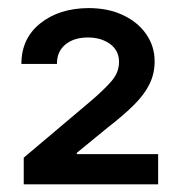

<svg xmlns="http://www.w3.org/2000/svg" viewBox="-20 -826 448 482"><path d="M39.6 -363.3V-430.2L209 -573.2Q242.7 -602.1 260.7 -623.3Q278.8 -644.5 278.8 -670.4Q278.8 -699.2 256.3 -715.6Q233.9 -731.9 200.7 -731.9Q165.5 -731.9 144 -714.1Q122.6 -696.3 123 -665.5H33.7Q33.7 -729.5 81.1 -767.3Q128.4 -805.2 202.1 -805.7Q252 -805.7 289.3 -787.8Q326.7 -770 347.4 -739.7Q368.2 -709.5 368.2 -671.9Q368.2 -641.6 355.7 -615.7Q343.3 -589.8 317.4 -563.7Q291.5 -537.6 251 -506.3L172.9 -442.4V-439H377V-363.3Z"/></svg>

Font: Inter Cardless Tabular Medium
Style: Regular
Weight: 500
Designer: Rasmus Andersson
Foundry: rsms
Version: Version 4.000;git-4fc901f